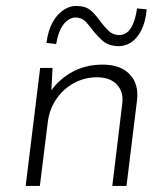

<svg xmlns="http://www.w3.org/2000/svg" viewBox="-20 -616 552 636"><path d="M154 -391 149 -291 140 -301Q166 -346 213 -374Q260 -402 320 -402Q379 -402 409.5 -370Q440 -338 434 -285L399 0H352L385 -273Q390 -311 367.5 -335.5Q345 -360 301 -360Q260 -360 224.5 -340.5Q189 -321 166 -287Q143 -253 138 -209L112 0H65L113 -391ZM369 -463Q338 -465 320 -481Q302 -497 287 -516Q276 -531 264 -544Q252 -557 232 -558Q220 -559 206.5 -550.5Q193 -542 182.5 -523Q172 -504 166 -470L134 -474Q139 -515 154.5 -542.5Q170 -570 192 -584Q214 -598 238 -596Q267 -595 284 -578.5Q301 -562 314 -543Q326 -527 339.5 -514Q353 -501 372 -500Q386 -499 398.5 -507Q411 -515 420 -535Q429 -555 434 -588L466 -585Q462 -543 448 -515.5Q434 -488 413.5 -475Q393 -462 369 -463Z"/></svg>

Font: Josefin Sans Thin Light
Style: Italic
Weight: 300
Italic angle: -7°
Version: Version 2.000